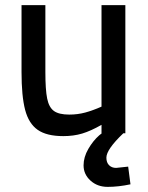

<svg xmlns="http://www.w3.org/2000/svg" viewBox="-20 -520 578 749"><path d="M489 199Q442 209 400 209Q360 209 333 184.5Q306 160 306 125Q306 93 324.5 61Q343 29 367 8L377 0H376V-33Q334 -9 300.5 1Q267 11 227 11Q162 11 127 -13.5Q92 -38 78 -91.5Q64 -145 64 -239V-500H157V-239Q157 -170 164 -135.5Q171 -101 190.5 -87Q210 -73 250 -73Q283 -73 312.5 -81Q342 -89 376 -104V-500H469V0H461Q395 63 395 95Q395 114 405.5 124.5Q416 135 433 135L480 130Z"/></svg>

Font: Cairo SemiBold
Style: Regular
Weight: 600
Designer: Mohamed Gaber, the designers of Titillium
Foundry: Kief Type Foundry
Version: Version 2.009; ttfautohint (v1.5.33-1714) -l 8 -r 50 -G 200 